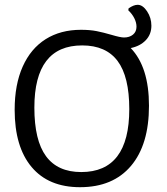

<svg xmlns="http://www.w3.org/2000/svg" viewBox="-20 -771 695 799"><path d="M524 -571Q600 -492 600 -331Q600 -169 525 -80.5Q450 8 313 8Q182 8 111.5 -76Q41 -160 41 -314Q41 -419 74.5 -494Q108 -569 170 -608Q232 -647 317 -647Q354 -647 382 -641.5Q410 -636 444 -626Q481 -615 496 -615Q519 -615 533.5 -627Q548 -639 548 -660Q548 -677 539 -695Q530 -713 514 -728L515 -736Q536 -751 553 -751Q574 -751 592 -724Q610 -697 610 -664Q610 -628 586.5 -603.5Q563 -579 524 -571ZM518 -317Q518 -452 469.5 -517Q421 -582 322 -582Q123 -582 123 -323Q123 -187 171.5 -121Q220 -55 318 -55Q518 -55 518 -317Z"/></svg>

Font: Alegreya Sans
Style: Regular
Weight: 400
Designer: Juan Pablo del Peral
Foundry: Huerta Tipografica
Version: Version 2.008; ttfautohint (v1.6)